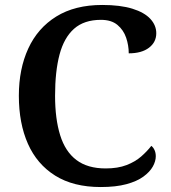

<svg xmlns="http://www.w3.org/2000/svg" viewBox="-20 -744 688 774"><path d="M386 10Q276 10 202.5 -36Q129 -82 92.5 -164.5Q56 -247 56 -358Q56 -466 94 -548.5Q132 -631 207 -677.5Q282 -724 392 -724Q465 -724 513.5 -709Q562 -694 586 -668Q610 -642 610 -610Q610 -574 580.5 -551.5Q551 -529 499 -529Q499 -561 488.5 -592Q478 -623 453.5 -643.5Q429 -664 387 -664Q319 -664 278.5 -628Q238 -592 220 -524Q202 -456 202 -358Q202 -265 222.5 -199Q243 -133 288 -99Q333 -65 406 -65Q455 -65 490 -78.5Q525 -92 549 -113Q573 -134 590 -156Q598 -150 603 -139Q608 -128 608 -114Q608 -94 596 -72.5Q584 -51 558 -32Q532 -13 489.5 -1.5Q447 10 386 10Z"/></svg>

Font: Noto Serif Kannada SemiBold
Style: Regular
Weight: 600
Version: Version 2.003